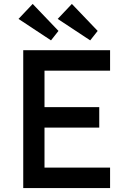

<svg xmlns="http://www.w3.org/2000/svg" viewBox="-20 -955 654 975"><path d="M98 0V-700H539V-596H206V-411H484V-307H206V-104H539V0ZM438 -750 273 -859 345 -935 476 -798ZM239 -750 74 -859 146 -935 277 -798Z"/></svg>

Font: Lexend
Style: Regular
Weight: 400
Designer: Bonnie Shaver-Troup, Thomas Jockin
Foundry: Lexend
Version: Version 1.007; ttfautohint (v1.8.3)